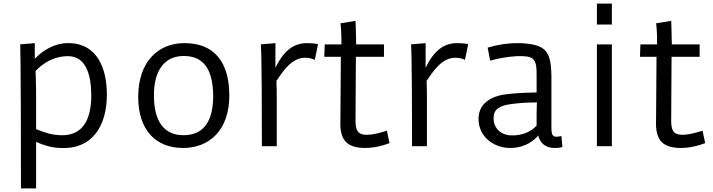

<svg xmlns="http://www.w3.org/2000/svg" viewBox="-20 -811 3956 1065"><path d="M180.2 -23.9C223.6 -4.4 265.6 7.8 311 9.8C491.7 20.5 572.8 -111.8 572.8 -287.1C572.8 -421.4 525.4 -576.2 350.6 -571.8C294.9 -570.3 230 -544.4 172.9 -484.9V-571.8L91.8 -564.9C91.8 -564.9 96.2 -534.7 96.2 233.9H180.2ZM180.2 -94.7V-302.7C180.2 -343.8 177.2 -417 177.2 -417C180.2 -419.4 244.1 -497.1 353 -499.5C454.1 -501.5 484.9 -402.3 486.3 -287.1C487.3 -155.3 444.3 -54.2 312 -61C266.6 -63.5 235.4 -72.3 180.2 -94.7Z M746.6 -273.4C746.6 -90.3 842.8 9.8 996.6 9.8C1136.7 9.8 1252 -85 1252 -280.3C1252 -466.8 1168.5 -571.8 1003.4 -571.8C855.5 -571.8 746.6 -466.8 746.6 -273.4ZM834 -275.9C831.5 -420.4 893.1 -500.5 999 -500.5C1114.3 -500.5 1160.6 -420.4 1162.6 -280.3C1162.6 -127.4 1101.6 -61 997.6 -61C890.1 -61 835 -137.7 834 -275.9Z M1515.1 0V-268.6C1515.1 -319.8 1514.2 -337.9 1513.2 -362.3C1546.9 -411.1 1596.2 -491.7 1673.3 -490.7C1690.9 -490.7 1709 -487.3 1726.1 -479L1744.1 -565.9C1725.1 -570.3 1705.6 -571.8 1682.1 -571.8C1612.8 -571.8 1554.7 -533.7 1507.8 -434.6V-571.8L1426.8 -564.9C1426.8 -564.9 1432.6 -554.2 1432.6 0Z M1868.2 -147C1861.8 -25.9 1911.1 7.8 2002 9.8C2055.7 9.8 2102.1 -2.4 2140.6 -17.1L2126 -85.9C2088.4 -74.7 1991.2 -43 1964.4 -82.5C1954.1 -97.2 1951.2 -119.6 1952.1 -152.3L1954.1 -496.1H2109.9V-564.9H1955.6C1955.6 -606 1952.1 -695.3 1952.1 -695.3L1868.2 -681.6C1868.2 -681.6 1874 -654.3 1874 -564.9H1781.2L1778.8 -496.1H1870.6Z M2348.1 0V-268.6C2348.1 -319.8 2347.2 -337.9 2346.2 -362.3C2379.9 -411.1 2429.2 -491.7 2506.3 -490.7C2523.9 -490.7 2542 -487.3 2559.1 -479L2577.1 -565.9C2558.1 -570.3 2538.6 -571.8 2515.1 -571.8C2445.8 -571.8 2387.7 -533.7 2340.8 -434.6V-571.8L2259.8 -564.9C2259.8 -564.9 2265.6 -554.2 2265.6 0Z M2634.3 -151.4C2634.3 -50.8 2721.2 11.2 2814 9.8C2897.5 8.8 2950.7 -38.6 2965.3 -60.1C2973.6 -21.5 3002.9 9.8 3055.7 9.8C3072.8 9.8 3085.9 8.8 3099.6 4.4L3094.2 -56.2C3069.3 -51.8 3055.7 -49.8 3046.9 -60.1C3037.6 -70.3 3038.6 -93.8 3038.6 -126.5V-389.2C3037.6 -478 3024.4 -526.4 2978 -550.3C2948.2 -564.9 2900.4 -571.8 2853 -571.8C2787.1 -571.8 2731.4 -560.5 2685.1 -546.9L2698.7 -474.6C2739.7 -486.3 2796.9 -497.1 2846.7 -499.5C2882.8 -500.5 2916.5 -499.5 2933.6 -486.3C2956.5 -467.8 2956.5 -431.6 2956.5 -386.2V-298.3C2901.9 -297.4 2854.5 -295.4 2803.7 -290C2716.8 -282.7 2634.3 -245.1 2634.3 -151.4ZM2717.8 -155.3C2717.8 -205.6 2750.5 -225.1 2816.4 -233.9C2864.7 -240.7 2913.1 -242.7 2958.5 -242.7C2958.5 -242.7 2956.5 -219.2 2956.5 -178.7V-114.3C2923.3 -76.7 2869.1 -58.6 2819.3 -60.1C2760.3 -60.1 2717.8 -98.1 2717.8 -155.3Z M3291 -674.8H3374V-791H3291ZM3291 0H3374V-564.9H3291Z M3619.1 -147C3612.8 -25.9 3662.1 7.8 3752.9 9.8C3806.6 9.8 3853 -2.4 3891.6 -17.1L3877 -85.9C3839.4 -74.7 3742.2 -43 3715.3 -82.5C3705.1 -97.2 3702.1 -119.6 3703.1 -152.3L3705.1 -496.1H3860.8V-564.9H3706.5C3706.5 -606 3703.1 -695.3 3703.1 -695.3L3619.1 -681.6C3619.1 -681.6 3625 -654.3 3625 -564.9H3532.2L3529.8 -496.1H3621.6Z"/></svg>

Font: Duru Sans
Style: Regular
Weight: 400
Designer: Onur Yazıcıgil
Foundry: Onur Yazıcıgil
Version: Version 1.002